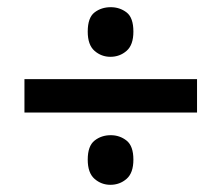

<svg xmlns="http://www.w3.org/2000/svg" viewBox="-20 -619 617 534"><path d="M48 -306V-399H528V-306ZM287 -105Q262 -105 243 -121.5Q224 -138 224 -175Q224 -213 243 -228Q262 -243 288 -243Q313 -243 332 -228Q351 -213 351 -175Q351 -138 332 -121.5Q313 -105 287 -105ZM287 -461Q262 -461 243 -477.5Q224 -494 224 -531Q224 -570 243 -584.5Q262 -599 288 -599Q313 -599 332 -584.5Q351 -570 351 -531Q351 -494 332 -477.5Q313 -461 287 -461Z"/></svg>

Font: Noto Sans Symbols SemiBold
Style: Regular
Weight: 600
Version: Version 2.002